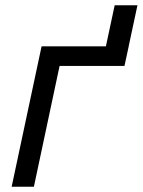

<svg xmlns="http://www.w3.org/2000/svg" viewBox="-20 -705 539 725"><path d="M24 0 137 -530H466L450 -456H205L108 0ZM364 -456 413 -685H499L450 -456Z"/></svg>

Font: Geist
Style: Italic
Weight: 400
Italic angle: -12°
Designer: Basement.studio, Andrés Briganti, Mateo Zaragoza
Foundry: Basement.studio, Vercel, Andrés Briganti, Guido Ferreyra, Mateo Zaragoza
Version: Version 1.500